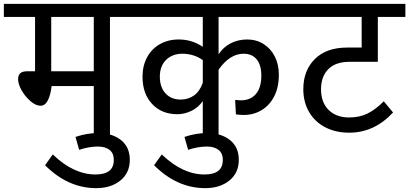

<svg xmlns="http://www.w3.org/2000/svg" viewBox="-40 -709 2125 997"><path d="M651 -621H531V0H447V-262H228Q223 -218 209 -189Q195 -160 170 -160Q146 -160 118.5 -183.5Q91 -207 72.5 -239.5Q54 -272 54 -297Q54 -319 65.5 -329Q77 -339 103 -339H142V-621H-20V-689H651ZM447 -621H226V-339H447Z M234 93Q342 197 456 197Q503 197 527 178.5Q551 160 551 121Q551 87 529 69.5Q507 52 468 52Q422 52 371 69L352 2Q410 -18 469 -18Q543 -18 588.5 18.5Q634 55 634 121Q634 189 585 228.5Q536 268 460 268Q313 268 194 149Z M1095 -427Q1119 -464 1157.5 -484Q1196 -504 1244 -504Q1291 -504 1328.5 -480.5Q1366 -457 1387 -415.5Q1408 -374 1408 -321Q1408 -256 1384 -209Q1360 -162 1318.5 -137Q1277 -112 1226 -112Q1208 -112 1185 -115L1181 -190Q1199 -188 1210 -188Q1261 -188 1289 -221Q1317 -254 1317 -317Q1317 -371 1293 -400.5Q1269 -430 1225 -430Q1153 -430 1095 -347V0H1013V-184Q989 -150 953.5 -133Q918 -116 881 -116Q799 -116 749.5 -169.5Q700 -223 700 -311Q700 -367 723.5 -411Q747 -455 790 -479.5Q833 -504 888 -504Q957 -504 1013 -466V-621H611V-689H1497V-621H1095ZM1013 -279V-397Q966 -430 907 -430Q855 -430 822.5 -398Q790 -366 790 -311Q790 -256 819.5 -224Q849 -192 898 -192Q937 -192 967 -213Q997 -234 1013 -279Z M800 93Q908 197 1022 197Q1069 197 1093 178.5Q1117 160 1117 121Q1117 87 1095 69.5Q1073 52 1034 52Q988 52 937 69L918 2Q976 -18 1035 -18Q1109 -18 1154.5 18.5Q1200 55 1200 121Q1200 189 1151 228.5Q1102 268 1026 268Q879 268 760 149Z M1627 -246Q1627 -177 1666.5 -138Q1706 -99 1773 -99Q1827 -99 1868.5 -119.5Q1910 -140 1953 -183L2001 -125Q1904 -20 1773 -20Q1703 -20 1649 -48Q1595 -76 1565 -127.5Q1535 -179 1535 -246Q1535 -343 1595 -402.5Q1655 -462 1762 -462H1838V-621H1457V-689H2065V-621H1922V-388H1775Q1702 -388 1664.5 -349.5Q1627 -311 1627 -246Z"/></svg>

Font: FiraGOUPP
Style: Medium
Weight: 400
Designer: bBox Type
Foundry: bBox Type GmbH
Version: Version 1.001